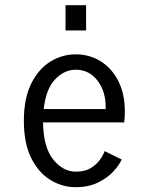

<svg xmlns="http://www.w3.org/2000/svg" viewBox="-20 -726 590 756"><path d="M277.5 11Q225.5 11 179 -17Q132.5 -45 103.2 -103Q74 -161 74 -251Q74 -339 103 -397Q132 -455 178.5 -483.5Q225 -512 278 -512Q332.5 -512 376.2 -484.8Q420 -457.5 445.8 -407.2Q471.5 -357 471.5 -287.5Q471.5 -275 470.8 -263.5Q470 -252 469 -244H149.5Q151 -146 189.5 -98Q228 -50 279.5 -50Q314 -50 337 -64Q360 -78 373.5 -97Q387 -116 392 -131L459 -98Q450 -76.5 426.5 -51Q403 -25.5 365.8 -7.2Q328.5 11 277.5 11ZM278 -451.5Q233.5 -451.5 197.2 -413.8Q161 -376 152 -296.5H396V-305Q396 -367.5 363.2 -409.5Q330.5 -451.5 278 -451.5ZM238 -705.5H319V-606H238Z"/></svg>

Font: Trispace SemiCondensed Light
Style: Regular
Weight: 300
Width: 4
Designer: Tyler Finck
Foundry: Etcetera Type Company
Version: Version 1.210; ttfautohint (v1.8.3)